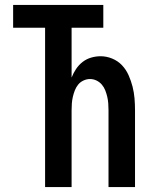

<svg xmlns="http://www.w3.org/2000/svg" viewBox="-20 -755 640 775"><path d="M162 0V-643H33V-735H397V-643H269V-442Q276 -460 287 -476.5Q298 -493 313.5 -505Q329 -517 348 -522.5Q367 -528 386 -528Q410 -528 433 -518.5Q456 -509 472.5 -491.5Q489 -474 499 -451.5Q509 -429 515 -405.5Q521 -382 523 -358Q525 -334 525 -310V0H418V-310Q418 -324 417 -337.5Q416 -351 413 -364Q410 -377 405 -390Q400 -403 391 -413.5Q382 -424 369.5 -430Q357 -436 343 -436Q330 -436 317 -430Q304 -424 295.5 -413.5Q287 -403 282 -390Q277 -377 274 -364Q271 -351 270 -337.5Q269 -324 269 -310V0Z"/></svg>

Font: Iosevka SS04 Semibold Extended
Style: Regular
Weight: 600
Width: 7
Monospace: yes
Designer: Belleve Invis
Foundry: Belleve Invis
Version: Version 19.0.0; ttfautohint (v1.8.4)